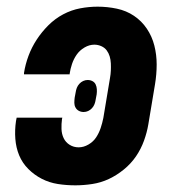

<svg xmlns="http://www.w3.org/2000/svg" viewBox="-20 -548 540 576"><path d="M206 8Q179 8 153.5 4Q128 0 105.5 -11.5Q83 -23 65 -41Q47 -59 37.5 -82Q28 -105 26 -131.5Q24 -158 28 -185L30 -195H167L166 -191Q164 -176 164.5 -161Q165 -146 171 -133.5Q177 -121 189 -113.5Q201 -106 216 -106Q231 -106 245.5 -114.5Q260 -123 268.5 -136Q277 -149 282 -164Q287 -179 290 -194L310 -314Q312 -325 312.5 -336Q313 -347 312.5 -358Q312 -369 309 -379Q306 -389 300 -397Q294 -405 284 -409.5Q274 -414 263 -414Q248 -414 233.5 -405.5Q219 -397 210 -384Q201 -371 196 -356Q191 -341 189 -327V-325H52V-329Q56 -355 65.5 -380.5Q75 -406 90 -429Q105 -452 125 -472Q145 -492 169.5 -505Q194 -518 220.5 -523Q247 -528 273 -528Q302 -528 330.5 -522Q359 -516 382 -500.5Q405 -485 420.5 -462Q436 -439 443 -411.5Q450 -384 450 -354.5Q450 -325 445 -295L425 -175Q421 -151 412 -126Q403 -101 388 -79Q373 -57 351.5 -39.5Q330 -22 306.5 -11Q283 0 257 4Q231 8 206 8ZM231 -212Q223 -212 216.5 -215.5Q210 -219 206.5 -225.5Q203 -232 203 -239.5Q203 -247 204 -255L207 -271Q208 -278 210.5 -284.5Q213 -291 218 -296.5Q223 -302 229.5 -305Q236 -308 243 -308Q251 -308 257.5 -304.5Q264 -301 267 -294.5Q270 -288 270.5 -280.5Q271 -273 270 -265L267 -249Q266 -242 263.5 -235.5Q261 -229 256 -223.5Q251 -218 244.5 -215Q238 -212 231 -212Z"/></svg>

Font: Iosevka Heavy Oblique
Style: Regular
Weight: 900
Italic angle: -9°
Monospace: yes
Designer: Belleve Invis
Foundry: Belleve Invis
Version: Version 32.5.0; ttfautohint (v1.8.4)